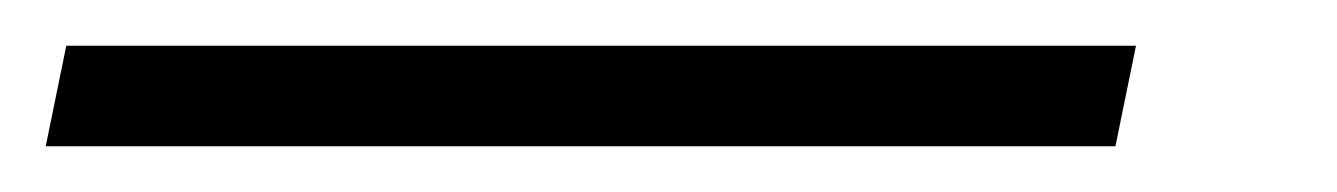

<svg xmlns="http://www.w3.org/2000/svg" viewBox="-99 60 585 84"><path d="M-79 124 -70 80H398L389 124Z"/></svg>

Font: Red Hat Display VF
Style: Italic
Weight: 300
Italic angle: -12°
Designer: Pentagram, MCKL
Foundry: Pentagram, MCKL
Version: Version 1.023